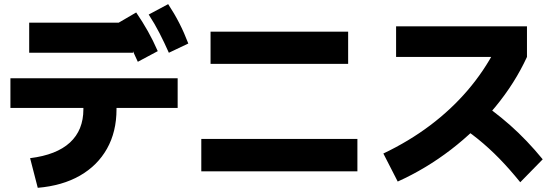

<svg xmlns="http://www.w3.org/2000/svg" viewBox="-20 -872 2680 921"><path d="M124.4 -113.3Q251.1 -128.9 315.6 -188.3Q380 -247.8 380 -347.8V-354.4H30V-496.7H832.2V-354.4H538.9V-347.8Q538.9 -240 493.3 -158.9Q447.8 -77.8 363.3 -29.4Q278.9 18.9 161.1 28.9ZM120 -618.9V-763.3H617.8V-618.9ZM641.1 -575.6Q618.9 -626.7 595 -670Q571.1 -713.3 540 -757.8L633.3 -812.2Q664.4 -766.7 689.4 -722.2Q714.4 -677.8 736.7 -626.7ZM790 -618.9Q767.8 -668.9 745 -713.3Q722.2 -757.8 693.3 -802.2L786.7 -852.2Q816.7 -806.7 840 -761.1Q863.3 -715.6 883.3 -663.3Z M945.6 -50V-205.6H1694.4V-50ZM990 -565.6V-720H1650V-565.6Z M1818.9 -135.6Q1942.2 -194.4 2043.3 -270.6Q2144.4 -346.7 2223.3 -438.9Q2302.2 -531.1 2356.7 -636.7L2402.2 -598.9H1880V-745.6H2507.8V-598.9Q2450 -473.3 2356.7 -360Q2263.3 -246.7 2143.3 -154.4Q2023.3 -62.2 1887.8 -1.1ZM2475.6 2.2Q2424.4 -61.1 2375 -111.7Q2325.6 -162.2 2272.8 -205Q2220 -247.8 2158.9 -284.4L2260 -397.8Q2345.6 -343.3 2426.7 -271.7Q2507.8 -200 2583.3 -107.8Z"/></svg>

Font: Paperlogy 8 ExtraBold
Style: Regular
Weight: 800
Designer: redesigned by Lee Juim, glyphs from Gmarket Sans & Montserrat
Foundry: PT&
Version: Version 1.001